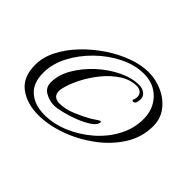

<svg xmlns="http://www.w3.org/2000/svg" viewBox="-95 -610 729 729"><g transform="rotate(45 269.5 -245.0)"><path d="M165 -39Q104 -39 63 -69.5Q22 -100 22 -166Q22 -207 43 -248Q64 -289 99 -325.5Q134 -362 176.5 -390.5Q219 -419 263.5 -435Q308 -451 347 -451Q385 -451 421 -435Q457 -419 480.5 -389Q504 -359 504 -318Q504 -258 472 -207.5Q440 -157 388.5 -119Q337 -81 278 -60Q219 -39 165 -39ZM181 -56Q230 -56 279 -76.5Q328 -97 369 -132.5Q410 -168 434.5 -214Q459 -260 459 -311Q459 -364 425.5 -399Q392 -434 338 -434Q291 -434 243 -410.5Q195 -387 154.5 -347.5Q114 -308 89.5 -261Q65 -214 65 -166Q65 -111 97 -83.5Q129 -56 181 -56ZM182 -107Q157 -107 134 -120Q111 -133 111 -161Q111 -201 134.5 -241.5Q158 -282 195 -316Q232 -350 274.5 -370.5Q317 -391 356 -391Q372 -391 385 -382Q398 -373 398 -356Q398 -349 395.5 -339.5Q393 -330 383 -329L378 -333Q380 -338 381.5 -343.5Q383 -349 383 -353Q383 -367 374 -374.5Q365 -382 352 -382Q318 -382 286 -361.5Q254 -341 227.5 -308.5Q201 -276 183 -240.5Q165 -205 158 -175Q157 -171 156.5 -167Q156 -163 156 -159Q156 -143 165.5 -135Q175 -127 191 -127Q222 -127 256.5 -141.5Q291 -156 317 -171Q325 -176 333.5 -182Q342 -188 349 -191L352 -188Q352 -172 330.5 -157.5Q309 -143 279.5 -131.5Q250 -120 222.5 -113.5Q195 -107 182 -107Z"/></g></svg>

Font: The Nautigal
Style: Regular
Weight: 400
Designer: Robert E. Leuschke
Foundry: Robert E. Leuschke
Version: Version 1.100; ttfautohint (v1.8.3)